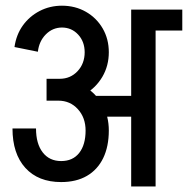

<svg xmlns="http://www.w3.org/2000/svg" viewBox="-20 -672 677 692"><path d="M285.2 -483.2Q285.2 -521.8 261.8 -547.2Q238.2 -572.8 202.8 -572.8V-651.5Q251.2 -651.5 289.6 -629.5Q328 -607.5 350.1 -569.5Q372.2 -531.5 372.2 -483.2ZM116.5 -485.5 32.2 -502.5Q38.5 -546.8 62.2 -580Q86 -613.2 122.9 -632.4Q159.8 -651.5 203.8 -651.5V-572.8Q169.8 -572.8 145.2 -548.1Q120.8 -523.5 116.5 -485.5ZM301 -251.5V-326.5H519.5V-251.5ZM288.5 -201.2Q288.5 -248 260.6 -278.6Q232.8 -309.2 190.2 -309.2V-385Q242.5 -385 283.5 -361Q324.5 -337 348.4 -295.6Q372.2 -254.2 372.2 -201.2ZM200.5 -15.8Q117.8 -15.8 71.4 -66.9Q25 -118 25 -209H109.8Q109.8 -154 133.9 -122.8Q158 -91.5 200.5 -91.5ZM200.2 -15.8V-91.5Q242.5 -91.5 265.5 -120.9Q288.5 -150.2 288.5 -202H372.2Q372.2 -144 351.9 -102.1Q331.5 -60.2 293.1 -38Q254.8 -15.8 200.2 -15.8ZM147.8 -309.2V-388H196.2V-309.2ZM195.2 -309.2V-388Q233.8 -388 259.5 -415.4Q285.2 -442.8 285.2 -484.2H372.2Q372.2 -434.8 348.9 -395.1Q325.5 -355.5 285.6 -332.4Q245.8 -309.2 195.2 -309.2ZM452.8 0V-637.5H540.8V0ZM479.5 -562V-637.5H637V-562Z"/></svg>

Font: Akshar Light
Style: Regular
Weight: 300
Designer: Tall Chai
Foundry: Tall Chai
Version: Version 1.100